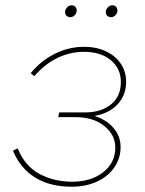

<svg xmlns="http://www.w3.org/2000/svg" viewBox="-20 -700 549 726"><path d="M29 -130 47 -139Q74 -72 129 -42.5Q184 -13 253 -13Q325 -13 370.5 -49Q416 -85 416 -142Q416 -190 374.5 -223.5Q333 -257 266 -257H200L204 -275H302Q362 -275 399.5 -305Q437 -335 437 -390Q437 -441 399 -472.5Q361 -504 297 -504Q244 -504 195.5 -480Q147 -456 110 -412L96 -423Q134 -470 187 -496.5Q240 -523 298 -523Q345 -523 381.5 -505.5Q418 -488 437.5 -458Q457 -428 457 -391Q457 -335 417.5 -298.5Q378 -262 309 -259L311 -269Q371 -256 403.5 -222.5Q436 -189 436 -144Q436 -101 412 -66.5Q388 -32 346 -13Q304 6 251 6Q169 6 113 -28.5Q57 -63 29 -130ZM226 -654Q226 -664 233.5 -672Q241 -680 251 -680Q260 -680 265 -674Q270 -668 270 -660Q270 -650 262.5 -642.5Q255 -635 246 -635Q237 -635 231.5 -640.5Q226 -646 226 -654ZM380 -654Q380 -664 387.5 -672Q395 -680 405 -680Q414 -680 419 -674Q424 -668 424 -660Q424 -650 416.5 -642.5Q409 -635 400 -635Q391 -635 385.5 -640.5Q380 -646 380 -654Z"/></svg>

Font: Fixel Italic Variable 20240409 Display Thin
Style: Italic
Weight: 100
Italic angle: -10°
Designer: AlfaBravo + MacPaw
Foundry: Kyrylo Tkachov, Marchela Mozhyna, Serhii Makarenko, Maria Weinstein, Zakhar Kryvoshyya
Version: Version 1.211;Glyphs 3.2 (3225)